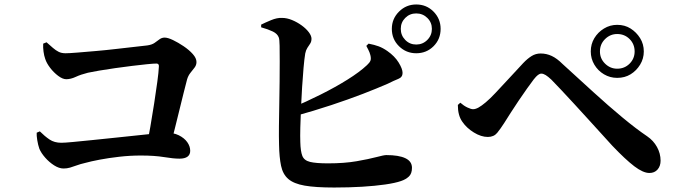

<svg xmlns="http://www.w3.org/2000/svg" viewBox="-20 -820 3020 858"><path d="M634 -162Q643 -203 652 -254.5Q661 -306 669 -358.5Q677 -411 683 -454.5Q689 -498 690 -523Q691 -536 679 -536Q666 -536 636.5 -533Q607 -530 570 -525.5Q533 -521 494.5 -515.5Q456 -510 423.5 -504.5Q391 -499 373 -495Q341 -487 318.5 -476.5Q296 -466 276 -466Q260 -466 240 -481Q220 -496 204 -517Q188 -538 182 -557Q177 -571 174.5 -589.5Q172 -608 173 -625L188 -631Q204 -617 216.5 -606Q229 -595 242 -588.5Q255 -582 273 -582Q289 -582 325.5 -585Q362 -588 408.5 -592Q455 -596 501.5 -601.5Q548 -607 585 -611Q622 -615 638 -617Q659 -620 671 -628.5Q683 -637 693 -644.5Q703 -652 716 -652Q730 -652 753 -641Q776 -630 800.5 -613.5Q825 -597 841.5 -578.5Q858 -560 858 -543Q858 -529 849.5 -518Q841 -507 831 -494.5Q821 -482 816 -465Q809 -439 800.5 -404.5Q792 -370 782 -329.5Q772 -289 761.5 -246.5Q751 -204 740 -162ZM264 -67Q244 -67 222 -81Q200 -95 182 -115.5Q164 -136 156 -155Q150 -172 146.5 -193.5Q143 -215 144 -227L158 -233Q180 -211 201.5 -196.5Q223 -182 254 -182Q269 -182 306 -185.5Q343 -189 392 -194Q441 -199 493.5 -204.5Q546 -210 593.5 -215Q641 -220 674 -223.5Q707 -227 717 -227Q754 -228 779 -215.5Q804 -203 817 -184.5Q830 -166 830 -146Q830 -129 818 -120Q806 -111 782 -111Q755 -111 713 -118Q671 -125 609 -125Q561 -125 513 -119.5Q465 -114 425.5 -106.5Q386 -99 361 -92Q339 -87 323 -81Q307 -75 293 -71Q279 -67 264 -67Z M1840 -582Q1795 -582 1763 -613.5Q1731 -645 1731 -691Q1731 -736 1763 -768Q1795 -800 1840 -800Q1886 -800 1917.5 -768Q1949 -736 1949 -691Q1949 -645 1917.5 -613.5Q1886 -582 1840 -582ZM1473 18Q1390 18 1341.5 9.5Q1293 1 1268.5 -20Q1244 -41 1236 -79Q1228 -117 1227 -173Q1226 -209 1226.5 -256Q1227 -303 1228 -354Q1229 -405 1229.5 -454.5Q1230 -504 1230 -545.5Q1230 -587 1229.5 -615.5Q1229 -644 1226 -652Q1220 -669 1199.5 -679Q1179 -689 1147 -698V-710Q1165 -719 1191.5 -730Q1218 -741 1240 -740Q1262 -740 1285 -730.5Q1308 -721 1328 -706.5Q1348 -692 1360 -676Q1372 -660 1372 -647Q1372 -634 1366 -625Q1360 -616 1353.5 -606Q1347 -596 1344 -581Q1340 -557 1336.5 -517Q1333 -477 1330 -430Q1327 -383 1325 -336Q1323 -289 1322 -249.5Q1321 -210 1322 -185Q1323 -144 1331 -123.5Q1339 -103 1365.5 -96.5Q1392 -90 1446 -90Q1519 -90 1573.5 -99.5Q1628 -109 1662 -118Q1696 -127 1706 -127Q1762 -127 1791.5 -113Q1821 -99 1821 -70Q1821 -44 1807 -31Q1793 -18 1772 -11Q1746 -2 1701 4.5Q1656 11 1598 14.5Q1540 18 1473 18ZM1282 -337Q1348 -365 1413 -397.5Q1478 -430 1532.5 -464Q1587 -498 1620 -529Q1632 -540 1635.5 -549Q1639 -558 1635 -574Q1632 -586 1626 -597.5Q1620 -609 1617 -615L1627 -625Q1653 -620 1672 -613Q1691 -606 1711 -592Q1744 -569 1761.5 -540.5Q1779 -512 1779 -494Q1779 -475 1760 -467.5Q1741 -460 1713 -446Q1665 -425 1601.5 -400.5Q1538 -376 1461 -350.5Q1384 -325 1294 -300ZM1840 -621Q1869 -621 1889.5 -641.5Q1910 -662 1910 -691Q1910 -720 1889.5 -740Q1869 -760 1840 -760Q1811 -760 1791 -740Q1771 -720 1771 -691Q1771 -662 1791 -641.5Q1811 -621 1840 -621Z M2738 -472Q2706 -472 2679 -488Q2652 -504 2636 -531Q2620 -558 2620 -590Q2620 -623 2636 -649.5Q2652 -676 2679 -692.5Q2706 -709 2738 -709Q2772 -709 2798 -692.5Q2824 -676 2840.5 -649.5Q2857 -623 2857 -590Q2857 -558 2840.5 -531Q2824 -504 2798 -488Q2772 -472 2738 -472ZM2882 -47Q2854 -47 2814.5 -77Q2775 -107 2716 -169Q2699 -188 2671 -218.5Q2643 -249 2611 -284.5Q2579 -320 2547 -354.5Q2515 -389 2488 -418Q2461 -447 2444 -464Q2429 -478 2418.5 -484.5Q2408 -491 2399 -491Q2392 -491 2384 -485Q2376 -479 2365 -465Q2353 -449 2335 -424Q2317 -399 2298 -370.5Q2279 -342 2261.5 -315Q2244 -288 2233 -270Q2217 -245 2202 -226.5Q2187 -208 2160 -208Q2130 -208 2097.5 -228Q2065 -248 2046 -276Q2036 -290 2031 -308.5Q2026 -327 2026 -351L2037 -361Q2053 -347 2069 -339.5Q2085 -332 2094 -332Q2105 -332 2118.5 -339.5Q2132 -347 2151 -363Q2170 -379 2193.5 -404Q2217 -429 2241.5 -455.5Q2266 -482 2286.5 -504Q2307 -526 2318 -538Q2337 -558 2355.5 -569.5Q2374 -581 2396 -581Q2422 -581 2445.5 -570Q2469 -559 2494 -534Q2564 -470 2631.5 -408.5Q2699 -347 2761 -295.5Q2823 -244 2872 -211Q2900 -192 2916 -163Q2932 -134 2932 -102Q2932 -78 2918.5 -62.5Q2905 -47 2882 -47ZM2738 -513Q2771 -513 2793.5 -535.5Q2816 -558 2816 -590Q2816 -623 2793.5 -645.5Q2771 -668 2738 -668Q2707 -668 2684 -645.5Q2661 -623 2661 -590Q2661 -558 2684 -535.5Q2707 -513 2738 -513Z"/></svg>

Font: Noto Serif TC
Style: Bold
Weight: 700
Designer: Ryoko NISHIZUKA 西塚涼子 (kana & ideographs); Frank Grießhammer (Latin, Greek & Cyrillic); Wenlong ZHANG 张文龙 (bopomofo); San
Foundry: Adobe
Version: Version 2.002-H1;hotconv 1.1.0;makeotfexe 2.6.0